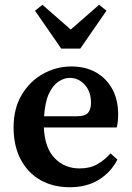

<svg xmlns="http://www.w3.org/2000/svg" viewBox="-20 -772 555 806"><path d="M273 -445Q249 -445 225.5 -429.5Q202 -414 185.5 -379Q169 -344 165 -284H302Q338 -284 350 -299Q362 -314 362 -341Q362 -387 336 -416Q310 -445 273 -445ZM273 14Q203 14 150 -16Q97 -46 67 -102.5Q37 -159 37 -237Q37 -317 71.5 -374.5Q106 -432 161.5 -462.5Q217 -493 280 -493Q339 -493 383 -468Q427 -443 451.5 -398Q476 -353 476 -292Q476 -260 470 -237H164Q168 -151 209.5 -108Q251 -65 314 -65Q358 -65 388.5 -82.5Q419 -100 444 -128L473 -102Q444 -47 393.5 -16.5Q343 14 273 14ZM158 -752 277 -648 396 -752 427 -727 317 -568H237L127 -727Z"/></svg>

Font: Source Serif Pro SemiBold
Style: Regular
Weight: 600
Designer: Frank Grießhammer
Foundry: Adobe Systems Incorporated
Version: Version 3.001;hotconv 1.0.111;makeotfexe 2.5.65597